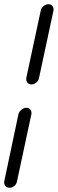

<svg xmlns="http://www.w3.org/2000/svg" viewBox="-25 -781 273 905"><path d="M99 -414 167 -731Q169 -743 180 -752Q191 -761 203 -761Q216 -761 222.5 -752Q229 -743 227 -731L159 -414Q157 -401 146 -392Q135 -383 123 -383Q111 -383 104 -392Q97 -401 99 -414ZM-5 74 62 -243Q65 -255 76.5 -264Q88 -273 99 -273Q112 -273 118.5 -264Q125 -255 123 -243L55 74Q53 87 42.5 95.5Q32 104 20 104Q8 104 0.5 95.5Q-7 87 -5 74Z"/></svg>

Font: Comic Neue
Style: Italic
Weight: 400
Italic angle: -12°
Designer: Craig Rozynski
Foundry: Craig Rozynski
Version: Version 2.003